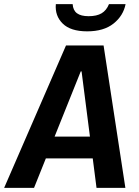

<svg xmlns="http://www.w3.org/2000/svg" viewBox="-48 -905 668 925"><path d="M-28 0 270 -686H451L556 0H417L345 -561H341L116 0ZM114 -142 129 -247H463L448 -142ZM372 -754Q292 -754 254 -791.5Q216 -829 221 -885H302Q304 -855 323 -841Q342 -827 379 -827Q418 -827 441.5 -841Q465 -855 477 -885H557Q546 -829 499 -791.5Q452 -754 372 -754Z"/></svg>

Font: Chivo Mono SemiBold
Style: Italic
Weight: 600
Italic angle: -8.05°
Monospace: yes
Version: Version 1.008